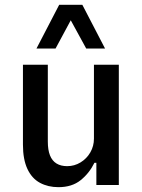

<svg xmlns="http://www.w3.org/2000/svg" viewBox="-20 -766 588 795"><path d="M222 9Q179 9 145.5 -9Q112 -27 93.5 -66.5Q75 -106 75 -167V-498H178V-180Q178 -145 187 -122.5Q196 -100 214 -89Q232 -78 258 -78Q288 -78 313.5 -93.5Q339 -109 354 -135Q369 -161 369 -192V-498H472V0H379V-92H371Q350 -49 314 -20Q278 9 222 9ZM131 -565 225 -746H321L415 -565H337L273 -682L210 -565Z"/></svg>

Font: Nunito Sans 7pt Condensed SemiBold
Style: Regular
Weight: 600
Width: 3
Designer: Vernon Adams
Foundry: Vernon Adams
Version: Version 3.101;gftools[0.9.27]